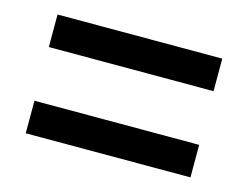

<svg xmlns="http://www.w3.org/2000/svg" viewBox="-54 -580 590 456"><g transform="rotate(15 241.0 -352.0)"><path d="M38 -418H443V-498H38ZM38 -206H443V-286H38Z"/></g></svg>

Font: Noto Sans Thai Looped Condensed Medium
Style: Regular
Weight: 500
Width: 3
Designer: Sasikarn Vongin, Ben Mitchell
Foundry: The Fontpad Ltd
Version: Version 1.001